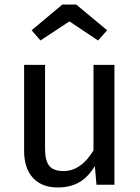

<svg xmlns="http://www.w3.org/2000/svg" viewBox="-20 -812 615 844"><path d="M483 0H404L397 -82Q367 -33 328 -10.5Q289 12 233 12Q164 12 125 -30Q86 -72 86 -149V-527H178V-159Q178 -105 197 -82.5Q216 -60 259 -60Q336 -60 391 -151V-527H483ZM119 -679 254 -792H315L451 -679L411 -634L285 -718L158 -634Z"/></svg>

Font: Fira GO
Style: Regular
Weight: 400
Designer: Carrois Corporate
Foundry: Carrois Corporate GbR
Version: Version 0.300